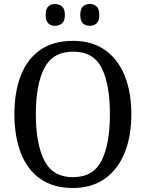

<svg xmlns="http://www.w3.org/2000/svg" viewBox="-20 -929 729 959"><path d="M344 10Q246 10 181 -36Q116 -82 84 -165Q52 -248 52 -359Q52 -470 84 -552Q116 -634 181 -679.5Q246 -725 345 -725Q439 -725 504 -679.5Q569 -634 602.5 -551.5Q636 -469 636 -358Q636 -247 602 -164.5Q568 -82 503 -36Q438 10 344 10ZM344 -44Q446 -44 487.5 -127Q529 -210 529 -358Q529 -507 488 -589Q447 -671 345 -671Q244 -671 201.5 -589Q159 -507 159 -358Q159 -210 201.5 -127Q244 -44 344 -44ZM429 -800Q408 -800 394.5 -812Q381 -824 381 -854Q381 -885 394.5 -897Q408 -909 429 -909Q448 -909 462 -897Q476 -885 476 -854Q476 -824 462 -812Q448 -800 429 -800ZM255 -800Q235 -800 221.5 -812Q208 -824 208 -854Q208 -885 221.5 -897Q235 -909 255 -909Q275 -909 289.5 -897Q304 -885 304 -854Q304 -824 289.5 -812Q275 -800 255 -800Z"/></svg>

Font: Noto Serif Khmer SemiCondensed
Style: Regular
Weight: 400
Width: 4
Designer: Danh Hong and the Monotype Design Team
Foundry: Monotype Imaging Inc.
Version: Version 2.004; ttfautohint (v1.8.4.7-5d5b)